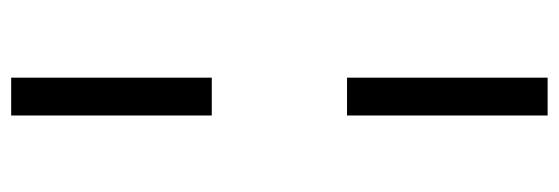

<svg xmlns="http://www.w3.org/2000/svg" viewBox="-340 -442 976 335"><g transform="rotate(-90 147.5 -274.0)"><path d="M114 -392V-742H180V-392ZM114 194V-156H180V194Z"/></g></svg>

Font: Montserrat
Style: Regular
Weight: 400
Designer: Julieta Ulanovsky
Foundry: Julieta Ulanovsky
Version: Version 9.000; ttfautohint (v1.8.4.7-5d5b)